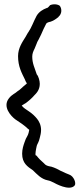

<svg xmlns="http://www.w3.org/2000/svg" viewBox="-20 -737 380 893"><path d="M198 -700C179 -693 161 -682 150 -663C136 -637 127 -609 111 -586L110 -585L98 -564C85 -543 64 -514 64 -476C64 -427 81 -398 96 -367C97 -364 100 -356 105 -349C103 -347 100 -344 97 -342C83 -331 72 -318 62 -313C51 -302 35 -298 21 -279C-9 -240 31 -197 51 -182C71 -169 95 -153 111 -137C112 -136 115 -135 116 -133C115 -126 112 -113 108 -106L100 -91L94 -75C89 -61 83 -43 83 -22C83 22 108 38 133 55C151 72 171 96 203 102C210 103 222 108 233 114C233 114 303 154 327 126C336 115 323 82 302 75C292 71 279 66 266 59H265C251 51 235 43 218 38H217C201 35 193 33 184 22C171 11 160 0 150 -13C148 -14 147 -15 146 -15V-14C145 -16 145 -19 145 -22C145 -26 146 -30 146 -33L148 -45C149 -48 149 -49 151 -59C153 -67 161 -76 165 -96C168 -106 171 -120 171 -133C171 -156 161 -174 152 -185C142 -197 132 -207 116 -218C101 -228 88 -236 81 -246C85 -249 93 -254 97 -256H98L99 -257C113 -267 128 -280 139 -293C148 -302 165 -318 165 -347C165 -361 159 -383 151 -391C141 -422 130 -442 130 -474C130 -488 135 -499 141 -511L150 -533C152 -539 154 -544 159 -552L171 -576L183 -603L195 -627C198 -631 204 -634 215 -636C231 -641 243 -651 252 -658V-659C269 -673 268 -697 258 -710C249 -717 230 -720 213 -713C207 -706 203 -701 199 -700Z"/></svg>

Font: Stray Cat
Style: ExBdCn
Weight: 800
Version: Version 1.0